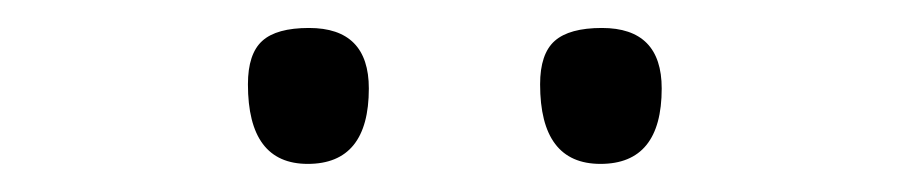

<svg xmlns="http://www.w3.org/2000/svg" viewBox="-20 -754 656 138"><path d="M411.6 -636.2Q368.2 -636.2 368.2 -693.4Q368.2 -715.3 378.7 -724.6Q389.2 -733.9 412.6 -733.9Q455.6 -733.9 455.6 -690.4Q455.6 -636.2 411.6 -636.2ZM201.2 -636.2Q158.2 -636.2 158.2 -693.4Q158.2 -715.3 168.5 -724.6Q178.7 -733.9 202.1 -733.9Q245.1 -733.9 245.1 -690.4Q245.1 -636.2 201.2 -636.2Z"/></svg>

Font: Pinar-DS3-FD Light
Style: Regular
Weight: 300
Designer: Amin Abedi
Version: Version 3.000